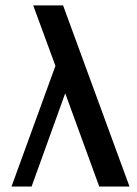

<svg xmlns="http://www.w3.org/2000/svg" viewBox="-20 -680 500 700"><path d="M210 -660.2 452.1 0H341.8L217.8 -339.8L95.2 0H22L182.1 -439.9L101.1 -660.2Z"/></svg>

Font: Pfennig
Style: Bold
Weight: 700
Version: Version 20120410 ; ttfautohint (v0.8)